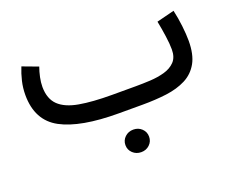

<svg xmlns="http://www.w3.org/2000/svg" viewBox="-93 -510 1062 868"><g transform="rotate(-20 437.5 -75.5)"><path d="M396 145.5Q396 122.6 412.6 106.9Q429.2 91.3 453.1 91.3Q477.1 91.3 493.4 106.9Q509.8 122.6 509.8 145.5Q509.8 168.5 493.4 184.1Q477.1 199.7 453.1 199.7Q429.2 199.7 412.6 184.1Q396 168.5 396 145.5ZM531.2 0H417.5Q233.4 0 140.9 -49.8Q48.3 -99.6 48.3 -222.2Q48.3 -255.9 55.9 -288.1Q63.5 -320.3 75.7 -350.1L151.4 -321.8Q143.6 -300.3 138.4 -275.9Q133.3 -251.5 133.3 -229.5Q133.8 -172.4 165.5 -141.8Q197.3 -111.3 260.3 -100.1Q323.2 -88.9 417.5 -88.9H531.7Q564.9 -88.9 601.3 -90.8Q637.7 -92.8 669.4 -101.6Q701.2 -110.4 721.2 -131.1Q741.2 -151.9 741.2 -189.5Q741.2 -216.8 735.8 -254.6Q730.5 -292.5 723.1 -329.6L808.1 -351.1Q816.9 -313 821.5 -272.2Q826.2 -231.4 826.2 -201.2Q826.2 -134.8 803.7 -94.7Q781.2 -54.7 741 -34.2Q700.7 -13.7 647.2 -6.8Q593.8 0 531.2 0Z"/></g></svg>

Font: Vazirmatn RD UI FD
Style: Regular
Weight: 400
Designer: Saber Rastikerdar
Foundry: Saber Rastikerdar
Version: Version 33.003